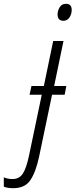

<svg xmlns="http://www.w3.org/2000/svg" viewBox="-149 -747 396 1007"><path d="M184 -638Q203 -638 215 -655Q227 -672 227 -695Q227 -727 197 -727Q175 -727 164 -709Q153 -691 153 -671Q153 -638 184 -638ZM-80 240Q-18 240 10.5 197.5Q39 155 56 75L124 -250H190L199 -296H135L184 -532H130L81 -296H16L6 -250H70L3 70Q-11 136 -29.5 164Q-48 192 -83 192Q-110 192 -129 183V232Q-110 240 -80 240Z"/></svg>

Font: Noto Sans Display SemiCondensed Light
Style: Italic
Weight: 300
Width: 4
Italic angle: -12°
Designer: Monotype Design Team
Foundry: Monotype Imaging Inc.
Version: Version 1.900